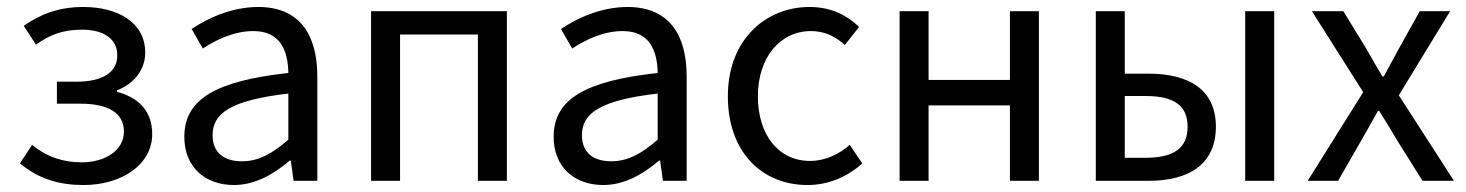

<svg xmlns="http://www.w3.org/2000/svg" viewBox="-20 -518 4199 550"><path d="M220 12C325 12 416 -44 416 -134C416 -204 372 -240 315 -255V-259C366 -279 396 -320 396 -367C396 -456 314 -498 219 -498C148 -498 95 -477 48 -444L83 -390C122 -418 159 -433 215 -433C274 -433 316 -409 316 -359C316 -313 277 -284 199 -284H143V-221H210C291 -221 335 -194 335 -141C335 -87 281 -53 214 -53C165 -53 117 -66 72 -103L37 -50C94 -3 153 12 220 12Z M650 12C711 12 764 -19 810 -58H813L821 0H889V-299C889 -419 838 -498 720 -498C642 -498 574 -465 529 -435L561 -379C599 -404 650 -429 706 -429C785 -429 805 -370 806 -309C598 -286 508 -234 508 -126C508 -38 569 12 650 12ZM673 -56C626 -56 589 -77 589 -131C589 -194 642 -231 806 -250V-118C759 -77 720 -56 673 -56Z M1043 0H1126V-419H1349V0H1432V-486H1043Z M1708 12C1769 12 1822 -19 1868 -58H1871L1879 0H1947V-299C1947 -419 1896 -498 1778 -498C1700 -498 1632 -465 1587 -435L1619 -379C1657 -404 1708 -429 1764 -429C1843 -429 1863 -370 1864 -309C1656 -286 1566 -234 1566 -126C1566 -38 1627 12 1708 12ZM1731 -56C1684 -56 1647 -77 1647 -131C1647 -194 1700 -231 1864 -250V-118C1817 -77 1778 -56 1731 -56Z M2293 12C2351 12 2406 -10 2450 -50L2414 -103C2385 -77 2345 -57 2300 -57C2211 -57 2151 -131 2151 -242C2151 -354 2215 -429 2303 -429C2342 -429 2373 -414 2400 -389L2441 -441C2407 -473 2363 -498 2299 -498C2174 -498 2065 -405 2065 -242C2065 -81 2164 12 2293 12Z M2557 0H2640V-216H2873V0H2956V-486H2873V-289H2640V-486H2557Z M3119 0H3270C3385 0 3463 -47 3463 -155C3463 -262 3385 -307 3270 -307H3202V-486H3119ZM3202 -66V-243H3261C3343 -243 3382 -216 3382 -155C3382 -94 3343 -66 3261 -66ZM3547 0H3630V-486H3547Z M3726 0H3813L3878 -113C3895 -142 3911 -172 3927 -200H3931C3949 -172 3967 -142 3984 -113L4055 0H4145L3987 -245L4134 -486H4047L3988 -380C3973 -353 3959 -326 3944 -299H3940C3924 -326 3908 -353 3893 -380L3828 -486H3738L3885 -254Z"/></svg>

Font: DAIFUKU Sans
Style: Regular
Weight: 400
Designer: Original font ‘Source Han Sans JP’ : Paul D. Hunt
Foundry: Daifuku
Version: Version 1.000